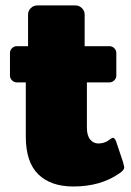

<svg xmlns="http://www.w3.org/2000/svg" viewBox="-20 -670 482 707"><path d="M16.7 -391.7V-475Q16.7 -485 24.2 -492.5Q31.7 -500 41.7 -500H83.3V-616.7Q83.3 -630 93.3 -640Q103.3 -650 116.7 -650H258.3Q271.7 -650 281.7 -640Q291.7 -630 291.7 -616.7V-500H383.3Q393.3 -500 400.8 -492.5Q408.3 -485 408.3 -475V-391.7Q408.3 -381.7 400.8 -374.2Q393.3 -366.7 383.3 -366.7H300V-200Q300 -170.8 312.1 -156.2Q324.2 -141.7 341.7 -141.7Q360 -141.7 375 -150Q377.5 -151.7 382.1 -155Q386.7 -158.3 390 -160.4Q393.3 -162.5 395.8 -162.5Q402.5 -162.5 407.5 -149.2L433.3 -72.5Q437.5 -55.8 437.5 -54.2Q437.5 -43.3 420.8 -32.5Q351.7 16.7 250 16.7Q166.7 16.7 120.8 -28.3Q75 -73.3 75 -166.7V-366.7H41.7Q31.7 -366.7 24.2 -374.2Q16.7 -381.7 16.7 -391.7Z"/></svg>

Font: BoonTook Mon
Style: Regular
Weight: 400
Designer: Sungsit Sawaiwan
Foundry: FontUni
Version: Version 3.0